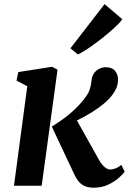

<svg xmlns="http://www.w3.org/2000/svg" viewBox="-20 -888 616 918"><path d="M46.8 0 110.4 -475.7 59.1 -502.8 67.3 -543.3 229.2 -568.7 255.1 -554.9 179.3 0ZM429 9.4Q399.3 9.4 381.3 -0.2Q363.4 -9.9 353.7 -23.2Q344.1 -36.5 338.4 -47.7L227.6 -282.9Q257.5 -301 284 -320.5Q310.4 -339.9 333.8 -361.6Q357.1 -383.2 376.9 -407.7Q401.3 -436.9 408.3 -458.3Q415.4 -479.7 417 -499.1Q419.3 -523.8 430.2 -538.6Q441.2 -553.4 456.1 -560Q471.1 -566.6 485.2 -566.6Q515.4 -566.6 529.5 -549.9Q543.6 -533.2 544.2 -510Q544.8 -487.1 537.1 -468.8Q529.4 -450.4 518.4 -435.8Q501 -412.6 475.3 -391.4Q449.5 -370.2 420.8 -352.4Q392.1 -334.6 364.9 -320.7Q337.7 -306.7 316.7 -297.3L331.1 -341.9L454 -122.3Q466 -101.3 480.3 -89.3Q494.7 -77.3 507.2 -77.3Q516.5 -77.3 531.1 -82.4Q545.8 -87.5 560.1 -99.8L576.2 -67.2Q567.7 -54.9 547 -36.8Q526.3 -18.6 496.1 -4.6Q465.9 9.4 429 9.4ZM316.7 -657 479.9 -868.3 564.6 -796.3Q559.1 -786.4 541.3 -768.9Q523.6 -751.3 498.7 -730.2Q473.8 -709.2 446.6 -688.6Q419.4 -668.1 394.6 -651.8Q369.8 -635.4 352.4 -627.7Z"/></svg>

Font: Merriweather Light
Style: Italic
Weight: 300
Italic angle: -7.8°
Designer: Eben Sorkin
Foundry: Eben Sorkin
Version: Version 2.101